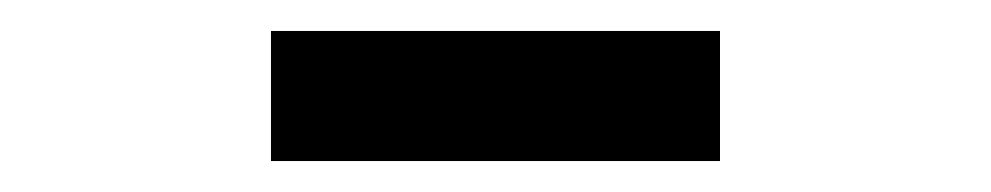

<svg xmlns="http://www.w3.org/2000/svg" viewBox="-20 -366 640 124"><path d="M155 -262V-346H445V-262Z"/></svg>

Font: iA Writer Duo V
Style: Regular
Weight: 400
Designer: Mike Abbink, Paul van der Laan, Pieter van Rosmalen, Oliver Reichenstein
Foundry: Information Architects Inc.
Version: Version 2.000